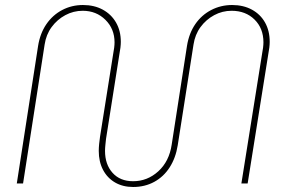

<svg xmlns="http://www.w3.org/2000/svg" viewBox="-20 -733 1134 766"><path d="M511 13Q470 13 439 -5Q408 -23 391 -55.5Q374 -88 374 -131Q374 -143 375.5 -158.5Q377 -174 379 -187L432 -521Q434 -530 435.5 -542.5Q437 -555 437 -564Q437 -618 400.5 -654Q364 -690 310 -690Q273 -690 240.5 -672.5Q208 -655 186 -625Q164 -595 158 -555L72 -1H47L132 -550Q140 -600 165 -636.5Q190 -673 228 -693Q266 -713 311 -713Q356 -713 390 -694.5Q424 -676 443 -643Q462 -610 462 -566Q462 -556 460.5 -543Q459 -530 457 -521L403 -179Q402 -169 400.5 -155.5Q399 -142 399 -131Q399 -77 429 -43.5Q459 -10 511 -10Q568 -10 611.5 -49.5Q655 -89 665 -156L726 -550Q734 -600 759 -636.5Q784 -673 822.5 -693Q861 -713 906 -713Q951 -713 985 -694.5Q1019 -676 1037.5 -643Q1056 -610 1056 -566Q1056 -556 1054.5 -543Q1053 -530 1051 -521L968 -1H943L1026 -521Q1028 -530 1029.5 -542.5Q1031 -555 1031 -564Q1031 -620 995.5 -655Q960 -690 904 -690Q867 -690 834.5 -672.5Q802 -655 780 -625Q758 -595 752 -555L689 -153Q681 -103 657 -65.5Q633 -28 595.5 -7.5Q558 13 511 13Z"/></svg>

Font: MuseoModerno Thin Thin
Style: Italic
Weight: 250
Italic angle: -9°
Version: Version 1.003